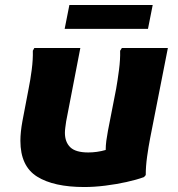

<svg xmlns="http://www.w3.org/2000/svg" viewBox="-20 -740 714 772"><path d="M62 -174Q62 -191 64 -210.5Q66 -230 70 -252L95 -383Q102 -417 107.5 -459Q113 -501 112 -536L118 -547H303L246 -252Q244 -238 242.5 -226.5Q241 -215 241 -206Q241 -169 262.5 -148Q284 -127 335 -127Q352 -127 370 -129.5Q388 -132 405 -137Q405 -155 407.5 -174Q410 -193 414 -214L447 -383Q453 -417 458.5 -459Q464 -501 463 -536L470 -547H655L584 -186Q577 -150 571.5 -110.5Q566 -71 566 -36L559 -28Q529 -17 488 -8Q447 1 403 6.5Q359 12 319 12Q196 12 129 -30Q62 -72 62 -174ZM259 -720H594L575 -624H240Z"/></svg>

Font: Kufam
Style: Bold Italic
Weight: 700
Italic angle: -11°
Designer: Artur Schmal
Foundry: Original Type
Version: Version 1.301; ttfautohint (v1.8.3)